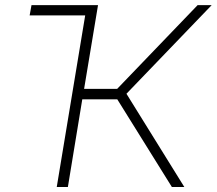

<svg xmlns="http://www.w3.org/2000/svg" viewBox="-20 -748 867 768"><path d="M207 0 320.8 -686.5H98.6L106 -727.5H372.1L316.4 -392.6H448.7L770.5 -727.5H826.7L485.8 -373L717.3 0H667.5L449.2 -350.6H309.1L251.5 0Z"/></svg>

Font: Inter Display ExtraLight
Style: Italic
Weight: 200
Italic angle: -9.39999°
Designer: Rasmus Andersson
Foundry: rsms
Version: Version 4.000;git-a52131595